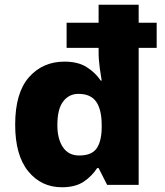

<svg xmlns="http://www.w3.org/2000/svg" viewBox="-20 -780 695 810"><path d="M241 10Q154 10 99 -57.5Q44 -125 44 -254Q44 -388 102 -454Q160 -520 252 -520Q309 -520 345.5 -497Q382 -474 405 -440H409Q406 -457 401 -492Q396 -527 396 -562V-578H261V-684H396V-760H565V-684H641V-578H565V0H432L396 -71H390Q368 -37 333 -13.5Q298 10 241 10ZM314 -124Q366 -124 387 -153Q408 -182 409 -240V-253Q409 -317 386 -350.5Q363 -384 311 -384Q271 -384 246.5 -352Q222 -320 222 -252Q222 -194 245.5 -159Q269 -124 314 -124Z"/></svg>

Font: Noto Sans Sinhala UI ExtraBold
Style: Regular
Weight: 800
Designer: Jelle Bosma - Monotype Design Team
Foundry: Monotype Imaging Inc.
Version: Version 2.006; ttfautohint (v1.8.4.7-5d5b)